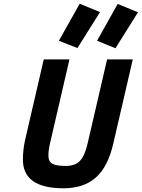

<svg xmlns="http://www.w3.org/2000/svg" viewBox="-20 -999 761 1031"><path d="M721 -933C721 -933 612 -978 612 -978C612 -978 501 -780 501 -780C501 -780 600 -740 600 -740C600 -740 721 -933 721 -933ZM517 -934C517 -934 408 -979 408 -979C408 -979 296 -780 296 -780C296 -780 396 -741 396 -741C396 -741 517 -934 517 -934ZM353 -680C353 -680 215 -680 215 -680C215 -680 116 -253 116 -253C116 -253 116 -253 116 -253C107 -214 103 -177 103 -142C103 -142 103 -142 103 -142C103 -39 176 12 321 12C321 12 321 12 321 12C393 12 451 -7 495 -46C538 -84 570 -146 589 -231C589 -231 693 -680 693 -680C693 -680 555 -680 555 -680C555 -680 451 -231 451 -231C451 -231 451 -231 451 -231C441 -186 427 -154 410 -136C393 -117 367 -108 333 -108C298 -108 274 -112 261 -120C247 -128 240 -142 240 -163C240 -183 243 -206 249 -231C249 -231 353 -680 353 -680Z"/></svg>

Font: My Font
Style: Bold Italic
Weight: 500
Version: Version 0.001